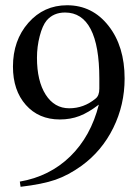

<svg xmlns="http://www.w3.org/2000/svg" viewBox="-20 -696 540 738"><path d="M59.1 22 56.2 2Q170.4 -17.6 249.8 -94.7Q329.1 -171.9 359.9 -293.9Q319.8 -263.2 285.4 -250Q251 -236.8 210 -236.8Q128.9 -236.8 79.3 -292.7Q29.8 -348.6 29.8 -439.9Q29.8 -541 89.1 -608.4Q148.4 -675.8 237.8 -675.8Q335 -675.8 397 -596.9Q459 -518.1 459 -394Q459 -293 415.5 -204.6Q372.1 -116.2 293.9 -59.1Q243.2 -22.5 193.1 -5.1Q143.1 12.2 59.1 22ZM361.8 -355V-394Q361.8 -520 328.6 -584Q295.4 -647.9 230 -647.9Q185.5 -647.9 159.2 -617.2Q143.1 -597.7 132.6 -557.1Q122.1 -516.6 122.1 -474.1Q122.1 -384.8 155.5 -332.3Q189 -279.8 246.1 -279.8Q302.2 -279.8 347.2 -316.9Q361.8 -328.1 361.8 -355Z"/></svg>

Font: Accordance
Style: Regular
Weight: 400
Version: Version 1.1 (build May 11, 2018) Miklal Software Solutions, 